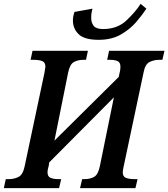

<svg xmlns="http://www.w3.org/2000/svg" viewBox="-37 -978 875 998"><path d="M-17 0H270L281 -47H264Q242 -47 226 -53.5Q210 -60 210 -83Q210 -96 216 -115L219 -134L555 -472L482 -114Q473 -70 452 -58.5Q431 -47 405 -47H390L379 0H667L678 -47H660Q634 -47 617.5 -53.5Q601 -60 601 -83Q601 -88 602.5 -96.5Q604 -105 606 -114L709 -600Q717 -644 740 -655.5Q763 -667 790 -667H807L818 -714H530L520 -667H536Q559 -667 574 -660.5Q589 -654 589 -631Q589 -626 588 -616.5Q587 -607 585 -601L580 -578L246 -247L317 -600Q326 -644 347 -655.5Q368 -667 395 -667H410L420 -714H132L122 -667H139Q166 -667 182.5 -660.5Q199 -654 199 -631Q199 -626 194 -599L91 -113Q82 -70 59.5 -58.5Q37 -47 10 -47H-7ZM476 -771Q543 -771 591 -798.5Q639 -826 671 -863.5Q703 -901 724 -933L694 -958Q668 -917 620.5 -872Q573 -827 499 -827Q463 -827 450 -843.5Q437 -860 437 -885Q437 -912 444 -933L350 -916Q342 -892 342 -872Q342 -829 372 -800Q402 -771 476 -771Z"/></svg>

Font: Noto Serif SemiCondensed Semi
Style: Italic
Weight: 600
Width: 4
Italic angle: -12°
Designer: Monotype Design Team
Foundry: Monotype Imaging Inc.
Version: Version 1.901